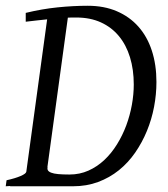

<svg xmlns="http://www.w3.org/2000/svg" viewBox="-20 -650 586 670"><path d="M246.1 -588.9Q238.8 -588.9 231.4 -588.9Q224.1 -588.9 216.8 -588.4L145.5 -67.4L146 -67.9Q144.5 -60.5 147.2 -55.7Q149.9 -50.8 158.7 -47.4Q167.5 -43.9 182.9 -42.5Q198.2 -41 222.2 -41Q258.3 -41 288.8 -54.7Q319.3 -68.4 344.2 -91.8Q369.1 -115.2 388.4 -146.5Q407.7 -177.7 420.7 -212.6Q433.6 -247.6 440.2 -284.2Q446.8 -320.8 446.8 -355Q446.8 -407.2 433.6 -450.2Q420.4 -493.2 395 -523.9Q369.6 -554.7 332.3 -571.8Q294.9 -588.9 246.1 -588.9ZM525.9 -363.8Q525.9 -320.8 517.6 -277.1Q509.3 -233.4 492.7 -193.1Q476.1 -152.8 451.7 -117.4Q427.2 -82 394.8 -55.9Q362.3 -29.8 322.3 -14.9Q282.2 0 234.9 0H14.2L16.6 -1L0 0L2.9 -21Q33.7 -27.8 52.2 -35.9Q70.8 -43.9 71.8 -50.8L144.5 -582.5Q126.5 -580.6 107.9 -578.6Q89.4 -576.7 69.8 -574.2V-605Q126 -618.7 180.9 -624.3Q235.8 -629.9 286.1 -629.9Q343.3 -629.9 387.7 -610.8Q432.1 -591.8 462.9 -557.1Q493.7 -522.5 509.8 -473.4Q525.9 -424.3 525.9 -363.8Z"/></svg>

Font: Gentium
Style: Italic
Weight: 400
Italic angle: -7°
Designer: J. Victor Gaultney
Version: Version 1.02; 2005; OFL release